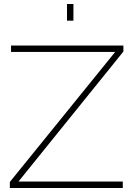

<svg xmlns="http://www.w3.org/2000/svg" viewBox="-20 -937 665 957"><path d="M314 -834V-917H346V-834ZM29 -30 554 -678H35V-710H595V-680L72 -32H592V0H29Z"/></svg>

Font: Raleway-v4020 ExtraLight
Style: Regular
Weight: 275
Designer: Matt McInerney, Pablo Impallari, Rodrigo Fuenzalida
Foundry: Matt McInerney, Pablo Impallari, Rodrigo Fuenzalida
Version: Version 4.020;PS 004.020;hotconv 1.0.88;makeotf.lib2.5.64775